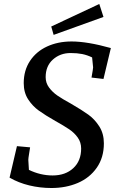

<svg xmlns="http://www.w3.org/2000/svg" viewBox="-20 -928 597 963"><path d="M28 -37 65 -195 131 -189Q130 -181 126 -157.5Q122 -134 122 -126Q122 -118 125 -76Q183 -48 244 -48Q308 -48 347.5 -84.5Q387 -121 387 -183Q387 -214 370 -238Q353 -262 327 -279.5Q301 -297 258 -321Q207 -350 175 -373Q143 -396 121 -430Q99 -464 99 -511Q99 -575 130.5 -622.5Q162 -670 216.5 -695Q271 -720 339 -720Q418 -720 536 -687L499 -532L439 -539Q447 -584 447 -590Q447 -593 442 -640Q417 -652 392 -657Q367 -662 334 -662Q282 -662 245.5 -629.5Q209 -597 209 -541Q209 -512 226 -489Q243 -466 267.5 -449Q292 -432 336 -408Q391 -376 423 -353Q455 -330 478 -294Q501 -258 501 -209Q501 -138 465.5 -87Q430 -36 370.5 -10.5Q311 15 238 15Q181 15 127 2Q73 -11 28 -37ZM237 -795 478 -908 499 -843 249 -753Z"/></svg>

Font: Andada Pro Medium
Style: Italic
Weight: 500
Italic angle: -7°
Designer: Carolina Giovagnoli
Foundry: Huerta Tipografica
Version: Version 3.005; ttfautohint (v1.8.4)